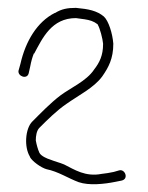

<svg xmlns="http://www.w3.org/2000/svg" viewBox="-20 -739 375 488"><path d="M27 -559C25 -545 49 -536 53 -553L57 -571C59 -582 62 -593 66 -603H67C88 -642 111 -693 173 -693L195 -690C208 -688 218 -685 227 -678H228V-677C234 -668 241 -640 242 -628V-627C242 -598 233 -580 219 -562C200 -533 158 -515 133 -496C108 -477 83 -451 62 -430C44 -412 41 -365 56 -341V-340C62 -329 84 -313 98 -309C128 -303 153 -286 180 -276C206 -267 245 -271 274 -277L289 -280C308 -284 298 -310 283 -306L269 -302C259 -300 249 -298 238 -297C197 -289 169 -308 143 -321C131 -326 121 -328 106 -334C102 -335 84 -342 80 -351C76 -360 73 -371 71 -382V-383C71 -393 73 -407 80 -414C100 -434 124 -458 149 -475C180 -497 219 -516 240 -545C256 -568 268 -590 268 -628C266 -654 256 -686 244 -697C226 -712 205 -716 173 -719C151 -719 136 -716 120 -706H119C74 -683 45 -634 32 -577ZM81 -351C81 -351 80 -351 80 -351C80 -351 81 -351 81 -351ZM143 -322C143 -322 143 -321 143 -321C143 -321 143 -322 143 -322ZM268 -626Z"/></svg>

Font: Stray Cat
Style: LtCn
Weight: 300
Version: Version 1.0